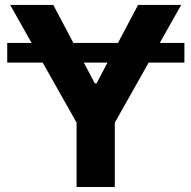

<svg xmlns="http://www.w3.org/2000/svg" viewBox="-20 -747 765 767"><path d="M716.6 -575.6H618.3L703.8 -727.3H531.6L451.3 -575.6H273.1L192.8 -727.3H20.6L106.2 -575.6H8.9V-496.8H150.6L285.9 -257.1V0H438.6V-257.1L573.9 -496.8H716.6ZM315 -496.8H409.4L365.8 -414.1H358.7Z"/></svg>

Font: Magic Ui Pro
Style: Bold
Weight: 700
Designer: Stefan Endress, Andreas Faust
Version: Version 1.000;FEAKit 1.0